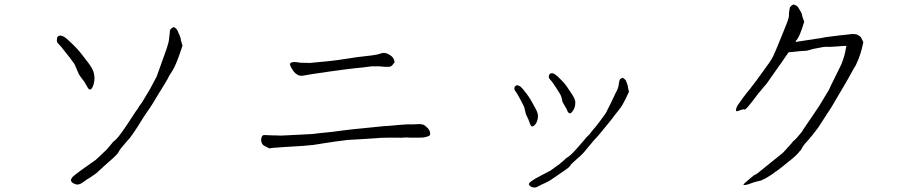

<svg xmlns="http://www.w3.org/2000/svg" viewBox="-20 -790 4040 848"><path d="M375 -4Q365 1 351 12Q338 21 335 22Q325 26 320 25Q311 24 303 19Q294 13 293.5 7Q293 1 300 -8Q305 -13 322 -26Q328 -31 338 -38Q400 -82 403 -84Q420 -100 437 -116Q448 -126 450 -128Q450 -129 472 -154Q479 -162 480 -164Q485 -167 493 -175Q510 -191 558 -265Q582 -302 583 -303Q585 -304 585 -305Q585 -304 586 -306Q592 -318 608 -339Q612 -345 641 -394L672 -452Q673 -453 692 -508Q714 -571 716 -575Q726 -604 727 -621Q729 -634 730 -647Q730 -655 731 -657Q735 -663 739 -666Q746 -671 748 -670Q758 -666 764 -655Q778 -623 778 -621Q777 -617 786 -588Q767 -530 755 -504Q749 -489 738 -472Q727 -456 719 -439Q718 -436 683 -380Q649 -323 643 -315Q638 -307 619 -280Q576 -211 569 -202Q556 -182 537 -162Q512 -133 509 -128Q506 -123 504 -119Q501 -114 497 -109Q481 -92 456 -71Q453 -68 414 -33Q409 -27 400 -21ZM309 -507Q283 -543 279 -547Q263 -568 253 -580Q243 -592 237 -598Q232 -602 231 -610Q231 -616 232 -622Q233 -628 237 -630Q242 -633 245 -633Q251 -633 260 -629Q269 -624 277.5 -616.5Q286 -609 304 -591.5Q322 -574 334 -559Q345 -544 369 -514Q391 -485 395 -465Q399 -444 396 -430Q394 -416 390 -408Q386 -399 382 -396Q373 -390 364 -409Q354 -427 350 -433H349Q329 -460 328 -463Q311 -504 309 -507Z M1621 -497Q1586 -492 1542 -488Q1498 -483 1421 -472Q1344 -461 1325 -457Q1306 -453 1295.5 -459Q1285 -465 1279 -472Q1273 -479 1265.5 -493Q1258 -507 1262.5 -511Q1267 -515 1275.5 -516Q1284 -517 1307 -513Q1342 -512 1349 -512Q1364 -513 1432 -520Q1486 -526 1493 -528Q1524 -533 1560 -538Q1593 -542 1620 -545Q1646 -548 1662 -554Q1678 -560 1696 -550.5Q1714 -541 1719 -529Q1724 -517 1722 -514Q1720 -511 1713.5 -503Q1707 -495 1697 -495Q1687 -495 1677 -495Q1659 -497 1657 -497Q1630 -497 1621 -497ZM1462 -165Q1415 -158 1415 -158Q1399 -155 1365 -150Q1335 -146 1242 -141Q1170 -137 1171 -134Q1170 -135 1169 -135Q1144 -147 1143 -149Q1137 -153 1134 -166Q1132 -175 1135 -183Q1137 -190 1143 -193Q1149 -194 1161 -193Q1184 -192 1187 -192Q1214 -192 1218 -191Q1220 -191 1260 -193L1359 -198Q1361 -199 1451 -208Q1464 -210 1488 -213Q1543 -220 1558 -221Q1673 -233 1677 -233Q1691 -233 1739 -238Q1775 -241 1781 -241Q1795 -240 1810 -241Q1825 -241 1833 -242Q1845 -241 1848 -240Q1854 -238 1862 -231Q1872 -222 1876 -215Q1880 -207 1880 -201Q1880 -192 1875 -190Q1868 -186 1852 -183Q1846 -182 1821 -182Q1809 -182 1800 -182Q1777 -182 1776 -183Q1752 -181 1729 -182Q1670 -182 1658 -181Q1606 -178 1569 -175Q1524 -172 1516 -172Q1505 -170 1462 -165Z M2384 20Q2375 23 2363 30Q2352 36 2349 37Q2342 39 2337 38Q2328 37 2323 33Q2316 28 2316 23.5Q2316 19 2323 13Q2324 12 2341 1Q2346 -2 2355 -7Q2407 -35 2412 -37Q2427 -48 2442 -59Q2452 -65 2453 -67Q2453 -67 2474 -85Q2479 -90 2480 -91Q2484 -93 2492 -99Q2507 -109 2551 -161Q2573 -187 2574 -188Q2575 -188 2576 -188Q2575 -188 2577 -190Q2584 -196 2596 -213Q2600 -216 2627 -251L2656 -291Q2657 -292 2676 -331Q2697 -376 2699 -379Q2709 -396 2712 -412Q2713 -421 2715 -431Q2717 -436 2717 -437Q2718 -441 2724 -444Q2730 -447 2732 -446Q2741 -439 2744 -435Q2754 -410 2753 -409Q2752 -407 2758 -385Q2739 -343 2728 -325Q2722 -315 2712 -303Q2702 -291 2694 -280Q2693 -277 2661 -238Q2629 -199 2624 -193Q2619 -188 2602 -169Q2562 -121 2557 -115Q2544 -101 2527 -87Q2505 -67 2502 -64Q2500 -61 2498 -57Q2495 -54 2491 -50Q2477 -39 2456 -25Q2453 -23 2418 1Q2414 4 2406 9ZM2295 -318Q2288 -333 2279 -349.5Q2270 -366 2264 -376Q2258 -386 2254 -391Q2251 -395 2252 -400Q2252 -405 2254.5 -408Q2257 -411 2260 -412.5Q2263 -414 2267 -413Q2271 -412 2278 -408Q2284 -403 2289.5 -396.5Q2295 -390 2306 -375.5Q2317 -361 2324 -349Q2331 -337 2344 -313Q2357 -290 2356 -275.5Q2355 -261 2351 -252Q2347 -243 2342 -238Q2337 -233 2333 -232Q2326 -229 2321 -243Q2316 -258 2314 -262Q2303 -284 2303 -285Q2296 -315 2295 -318ZM2454 -374Q2452 -377 2439 -398Q2425 -420 2418 -429Q2411 -438 2407 -442Q2403 -446 2404 -451Q2404 -456 2406 -460Q2408 -464 2411.5 -465.5Q2415 -467 2419.5 -466.5Q2424 -466 2431 -462Q2438 -457 2444 -451.5Q2450 -446 2462.5 -433Q2475 -420 2483 -408.5Q2491 -397 2506 -374Q2521 -352 2521 -337.5Q2521 -323 2517 -313.5Q2513 -304 2508.5 -298Q2504 -292 2500 -290Q2498 -288 2493 -291Q2488 -294 2486 -300Q2484 -307 2474 -323Q2465 -339 2464 -341Q2461 -362 2454 -374Z M3594 -227Q3562 -184 3558 -182V-181Q3529 -149 3525 -142Q3523 -135 3520 -133V-132Q3516 -125 3512 -122Q3498 -103 3464 -77Q3449 -64 3437 -55Q3425 -46 3419 -41Q3413 -36 3412 -36Q3402 -30 3393 -22L3361 -2Q3357 0 3350 3H3349Q3343 8 3338 8Q3327 10 3321 12Q3313 15 3311 15H3310Q3309 15 3285 24Q3269 29 3265 26Q3264 25 3263 24Q3265 23 3267.5 20.5Q3270 18 3270 18Q3273 16 3292 -1Q3308 -14 3310 -16Q3319 -20 3325 -24L3393 -79Q3429 -108 3433 -111Q3440 -117 3448 -126Q3474 -155 3475 -156Q3481 -164 3483 -166Q3489 -170 3499 -181Q3526 -212 3526 -215Q3526 -216 3527 -217Q3592 -312 3600 -325L3642 -395Q3647 -407 3667 -447Q3695 -503 3696 -506Q3711 -544 3716 -576Q3716 -580 3718 -584L3719 -587H3715Q3711 -587 3706 -587Q3702 -587 3679 -585Q3653 -583 3638 -583Q3626 -584 3614 -582Q3600 -579 3588 -577Q3575 -575 3565 -572Q3545 -566 3542 -566Q3527 -565 3512 -564L3464 -559H3463L3462 -558Q3457 -549 3453 -545Q3438 -522 3412 -486Q3370 -427 3367 -422Q3361 -415 3349.5 -401.5Q3338 -388 3333 -381H3332Q3328 -375 3302 -341Q3276 -308 3270 -306Q3264 -309 3251 -304Q3237 -298 3233 -299Q3230 -299 3231 -307Q3233 -319 3243 -332Q3259 -354 3263 -360Q3283 -387 3295 -400Q3295 -400 3296 -402L3322 -436L3369 -501Q3391 -531 3399 -551Q3399 -551 3399 -552V-551Q3409 -573 3423 -608Q3445 -662 3451 -677Q3468 -719 3464 -725Q3464 -729 3467 -749Q3468 -755 3469 -757Q3472 -762 3477 -766Q3484 -771 3486 -770Q3499 -766 3505 -758Q3521 -732 3522 -727Q3521 -722 3532 -694Q3510 -622 3497 -612Q3495 -610 3495 -608L3494 -605H3497L3502 -606L3541 -612Q3577 -617 3585 -619Q3592 -619 3607 -622Q3631 -627 3635 -627Q3683 -633 3691 -634Q3697 -635 3720 -637Q3743 -641 3758 -639Q3768 -638 3781 -627Q3782 -626 3783 -624L3793 -604Q3790 -589 3787 -577Q3784 -565 3781 -556Q3775 -536 3767 -518Q3760 -500 3749 -484Q3730 -451 3729 -448Q3727 -443 3693 -386Q3654 -320 3653 -318Q3643 -303 3623.5 -272.5Q3604 -242 3594 -227Z"/></svg>

Font: ToneOZ-Pinyin-Tsuipita-TC
Style: Regular
Weight: 400
Designer: ÂÆ£ÂøóÂáåJeffrey Xuan(jeffreyx@gmail.com, ToneOZ.com) ÈòøÂù§(cjkFonts)
Foundry: ToneOZ
Version: Version 0.24071